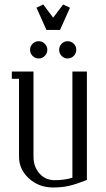

<svg xmlns="http://www.w3.org/2000/svg" viewBox="-20 -828 468 848"><path d="M32.2 -480V-512.2H127.9V-136.2Q127.9 -91.8 154.1 -62Q180.2 -32.2 222.2 -32.2Q264.2 -32.2 299.8 -43V-512.2H363.8V-33.2Q316.4 -14.6 285.6 -7.3Q254.9 0 213.9 0Q151.9 0 107.9 -39.8Q64 -79.6 64 -136.2V-480ZM124 -581.1Q112.8 -592.3 112.8 -607.9Q112.8 -623.5 124 -634.8Q135.3 -646 150.9 -646Q166.5 -646 177.7 -634.8Q189 -623.5 189 -607.9Q189 -592.3 177.7 -581.1Q166.5 -569.8 150.9 -569.8Q135.3 -569.8 124 -581.1ZM141.1 -793.9 170.9 -808.1 214.8 -750 258.8 -808.1 289.1 -793.9 245.1 -695.8H185.1ZM252.2 -581.1Q241.2 -592.3 241.2 -607.9Q241.2 -623.5 252.2 -634.8Q263.2 -646 278.8 -646Q294.4 -646 305.7 -634.8Q316.9 -623.5 316.9 -607.9Q316.9 -592.3 305.7 -581.1Q294.4 -569.8 278.8 -569.8Q263.2 -569.8 252.2 -581.1Z"/></svg>

Font: Gawaa
Style: Regular
Weight: 400
Designer: T. Christopher White
Version: Version 1.0